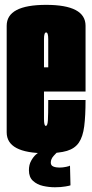

<svg xmlns="http://www.w3.org/2000/svg" viewBox="-20 -626 380 790"><path d="M168.5 4.5Q7.5 4.5 7.5 -81.5V-520Q7.5 -606 169.8 -606Q332 -606 332 -520V-249.5H161V-136.5Q161 -108 168.5 -108Q175.5 -108 177 -130.2Q178.5 -152.5 178.5 -214.5H332Q332 -149 326.5 -106.2Q321 -63.5 304.5 -39.2Q288 -15 255.5 -5.2Q223 4.5 168.5 4.5ZM161 -349H178.5V-465Q178.5 -492.5 169.8 -492.5Q161 -492.5 161 -465ZM206 144.5Q181.5 144.5 157 139Q132.5 133.5 115.8 118.2Q99 103 99 74.5Q99 52 108 35.8Q117 19.5 127.5 10.2Q138 1 142 0H216Q213.5 1.5 201.2 14.8Q189 28 189 43Q189 55 199.5 59.2Q210 63.5 224 63.5Q238.5 63.5 252.2 60.5Q266 57.5 268 55.5L270 136.5Q268 138 249.2 141.2Q230.5 144.5 206 144.5Z"/></svg>

Font: Anybody UltraCondensed ExtraBold
Style: Regular
Weight: 800
Width: 1
Designer: Tyler Finck
Foundry: Etcetera Type Company
Version: Version 1.010; ttfautohint (v1.8.3) -l 8 -r 50 -G 200 -x 14 